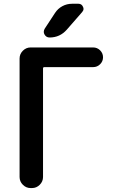

<svg xmlns="http://www.w3.org/2000/svg" viewBox="-20 -1001 604 1000"><path d="M210.9 -651.4Q204.1 -651.4 204.1 -644.5V-79.1Q204.1 -55.7 187 -38.6Q169.9 -21.5 146.5 -21.5H139.6Q116.2 -21.5 99.1 -38.6Q82 -55.7 82 -79.1V-696.3Q82 -719.7 99.1 -736.8Q116.2 -753.9 139.6 -753.9H464.8Q486.3 -753.9 501.5 -738.8Q516.6 -723.6 516.6 -702.6Q516.6 -681.6 501.5 -666.5Q486.3 -651.4 464.8 -651.4ZM266.6 -933.6Q281.2 -956.1 304.7 -968.8Q328.1 -981.4 355.5 -981.4H388.7Q405.3 -981.4 412.1 -965.8Q415 -960 415 -955.1Q415 -946.3 408.2 -938.5L328.1 -846.7Q292 -805.7 238.3 -805.7Q220.7 -805.7 211.9 -821.3Q208 -828.1 208 -835Q208 -843.8 212.9 -851.6Z"/></svg>

Font: Gen Jyuu Gothic P Medium
Style: Regular
Weight: 500
Designer: [Source Han Sans]
Ryoko NISHIZUKA  (kana & ideographs); Paul D. Hunt (Latin, Greek & Cyrillic); Wenlong ZHANG  (bopomofo
Version: Version 1.002.20150607